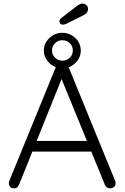

<svg xmlns="http://www.w3.org/2000/svg" viewBox="-20 -1039 688 1060"><path d="M324 -662Q297 -662 274 -675Q251 -688 236.5 -710.5Q222 -733 222 -760Q222 -787 236.5 -809.5Q251 -832 274 -845Q297 -858 324 -858Q351 -858 374.5 -845Q398 -832 412 -809.5Q426 -787 426 -760Q426 -733 412 -710.5Q398 -688 374.5 -675Q351 -662 324 -662ZM324 -704Q349 -704 365.5 -720.5Q382 -737 382 -760Q382 -785 365 -801Q348 -817 324 -817Q301 -817 284 -800.5Q267 -784 267 -760Q267 -737 284 -720.5Q301 -704 324 -704ZM328 -623 85 -19Q81 -9 74 -4Q67 1 58 1Q44 1 37 -6.5Q30 -14 29 -25Q28 -30 30 -37L294 -683Q299 -694 306.5 -698.5Q314 -703 324 -703Q334 -703 341.5 -697.5Q349 -692 353 -683L616 -40Q618 -34 618 -28Q618 -14 609 -6.5Q600 1 588 1Q578 1 570.5 -4.5Q563 -10 559 -19L310 -627ZM143 -202 168 -261H478L490 -202ZM327 -903Q317 -903 312.5 -908.5Q308 -914 308 -921Q308 -926 310.5 -930.5Q313 -935 318 -939L407 -1008Q413 -1012 420 -1015.5Q427 -1019 436 -1019Q449 -1019 457.5 -1010.5Q466 -1002 466 -989Q466 -979 461 -971Q456 -963 447 -958L349 -909Q344 -907 338.5 -905Q333 -903 327 -903Z"/></svg>

Font: Quicksand Light
Style: Regular
Weight: 400
Version: Version 3.004